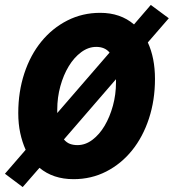

<svg xmlns="http://www.w3.org/2000/svg" viewBox="-48 -714 704 778"><path d="M250 12Q167 12 112 -34L44 44L-28 -10L56 -107Q42 -138 34 -175Q26 -212 26 -256Q26 -342 50.5 -416.5Q75 -491 119.5 -545.5Q164 -600 225 -631Q286 -662 358 -662Q440 -662 495 -615L563 -694L636 -640L551 -542Q580 -479 580 -394Q580 -308 555.5 -233.5Q531 -159 487 -104.5Q443 -50 382.5 -19Q322 12 250 12ZM184 -270V-256L396 -501Q377 -524 342 -524Q310 -524 281 -502.5Q252 -481 230.5 -445.5Q209 -410 196.5 -364.5Q184 -319 184 -270ZM266 -126Q298 -126 326.5 -147.5Q355 -169 376 -204.5Q397 -240 409.5 -285.5Q422 -331 422 -380V-393L211 -149Q222 -136 235.5 -131Q249 -126 266 -126Z"/></svg>

Font: Source Code Pro Black
Style: Italic
Weight: 900
Italic angle: -11°
Monospace: yes
Designer: Paul D. Hunt, Teo Tuominen
Foundry: Adobe Systems Incorporated
Version: Version 1.050;PS 1.000;hotconv 16.6.51;makeotf.lib2.5.65220